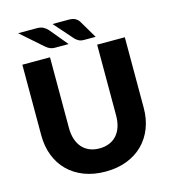

<svg xmlns="http://www.w3.org/2000/svg" viewBox="-131 -1020 1011 1133"><g transform="rotate(-15 374.5 -453.0)"><path d="M61.5 0ZM374.5 -133.5Q408.5 -133.5 435.2 -144.8Q462 -156 480.5 -177Q499 -198 508.8 -228.2Q518.5 -258.5 518.5 -297V-728.5H687.5V-297Q687.5 -230 665.8 -174Q644 -118 603.5 -77.5Q563 -37 505 -14.5Q447 8 374.5 8Q301.5 8 243.5 -14.5Q185.5 -37 145 -77.5Q104.5 -118 83 -174Q61.5 -230 61.5 -297V-728.5H230.5V-297.5Q230.5 -259 240.2 -228.8Q250 -198.5 268.5 -177.2Q287 -156 313.8 -144.8Q340.5 -133.5 374.5 -133.5ZM395.5 -914.5Q419 -914.5 434 -906.5Q449 -898.5 457.5 -884.5L522 -775.5H449Q440.5 -775.5 433.8 -777Q427 -778.5 421.2 -781.2Q415.5 -784 410.2 -788Q405 -792 399 -797L295.5 -914.5ZM200.5 -914.5Q224 -914.5 239.5 -906Q255 -897.5 266.5 -884.5L357 -775.5H274Q256.5 -775.5 244 -781Q231.5 -786.5 219 -797L85.5 -914.5Z"/></g></svg>

Font: Lato Black
Style: Regular
Weight: 900
Designer: Lukasz Dziedzic
Foundry: tyPoland Lukasz Dziedzic
Version: Version 2.007; 2014-02-27